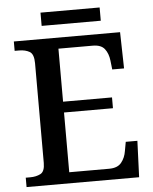

<svg xmlns="http://www.w3.org/2000/svg" viewBox="-57 -891 747 938"><g transform="rotate(-5 316.5 -421.5)"><path d="M35 0V-46H57Q86 -46 107.5 -57Q129 -68 129 -110V-599Q129 -644 108 -656Q87 -668 57 -668H35V-714H556L560 -536H502L497 -580Q493 -615 475.5 -637.5Q458 -660 417 -660H249V-400H489V-347H249V-54H445Q486 -54 505 -77.5Q524 -101 529 -134L537 -178H594L587 0ZM177 -778V-843H467V-778Z"/></g></svg>

Font: Noto Serif Khojki Medium
Style: Regular
Weight: 500
Version: Version 2.003